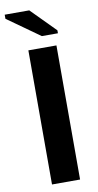

<svg xmlns="http://www.w3.org/2000/svg" viewBox="-118 -928 493 970"><g transform="rotate(-10 128.5 -443.0)"><path d="M66.9 0V-688H210.9V0ZM146.5 -747.1 -19.5 -865.2V-886.2H106.4L229 -762.2V-747.1Z"/></g></svg>

Font: Arial
Style: Bold
Weight: 700
Designer: Steve Matteson
Foundry: Ascender Corporation
Version: Version 2.00.3